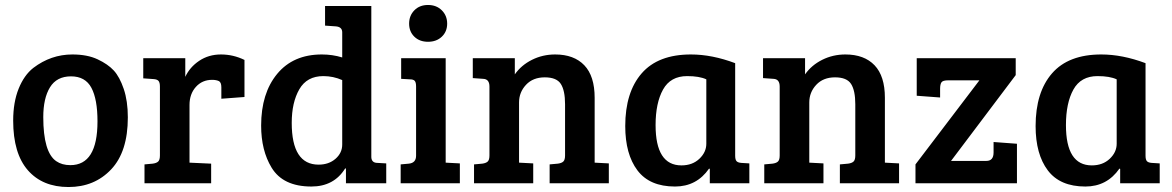

<svg xmlns="http://www.w3.org/2000/svg" viewBox="-20 -737 4711 772"><path d="M263 -73Q372 -73 372 -249Q372 -338 347.5 -384Q323 -430 265.5 -430Q208 -430 181 -386Q154 -342 154 -266Q154 -125 206 -89Q229 -73 263 -73ZM33 -252Q33 -326 55 -380.5Q77 -435 114 -464Q185 -518 271 -518Q331 -518 372.5 -498.5Q414 -479 437.5 -453.5Q461 -428 477.5 -379.5Q494 -331 494 -265Q494 -127 427 -56Q360 15 255.5 15Q151 15 92 -52.5Q33 -120 33 -252Z M623 -112V-389Q623 -405 617.5 -411.5Q612 -418 598 -419L556 -422V-503H725V-428Q743 -467 781 -492.5Q819 -518 868.5 -518Q918 -518 963 -496V-347L870 -340V-386Q870 -406 860 -411Q849 -416 833 -416Q793 -416 767.5 -387.5Q742 -359 742 -315V-83L829 -79V0H561V-76L594 -79Q609 -81 616 -87.5Q623 -94 623 -112Z M1274 -518Q1317 -518 1356 -506V-607Q1356 -629 1330 -631L1287 -634V-713H1473V-105Q1474 -82 1498 -82L1533 -80V0H1371V-59L1368 -60Q1323 13 1232 13Q1118 13 1072 -63Q1030 -132 1030 -232Q1030 -362 1094.5 -440Q1159 -518 1274 -518ZM1356 -156V-415Q1320 -431 1280 -431Q1214 -431 1183.5 -378Q1153 -325 1153 -243Q1153 -75 1261 -75Q1302 -75 1329 -98.5Q1356 -122 1356 -156Z M1772 -503V-83L1829 -80V0H1591V-76L1624 -79Q1653 -82 1653 -111V-389Q1653 -406 1647.5 -412Q1642 -418 1628 -418L1593 -420V-503ZM1646 -589.5Q1625 -610 1625 -642Q1625 -674 1646 -695.5Q1667 -717 1701 -717Q1735 -717 1756.5 -695.5Q1778 -674 1778 -642Q1778 -610 1756.5 -589.5Q1735 -569 1701 -569Q1667 -569 1646 -589.5Z M1881 -423V-503H2050V-438Q2076 -475 2119 -496.5Q2162 -518 2212 -518Q2288 -518 2329.5 -474.5Q2371 -431 2371 -344V-83L2428 -80V0H2190V-76L2223 -79Q2238 -81 2245 -87.5Q2252 -94 2252 -112V-318Q2252 -373 2235 -399.5Q2218 -426 2170.5 -426Q2123 -426 2095 -396Q2067 -366 2067 -325V-83L2124 -80V0H1886V-76L1919 -79Q1934 -81 1941 -87.5Q1948 -94 1948 -112V-389Q1948 -419 1923 -420Z M2936 -483V-111Q2936 -95 2941.5 -89Q2947 -83 2961 -82L2993 -80V0H2834V-58L2831 -59Q2781 13 2694 13Q2592 13 2543 -52Q2494 -117 2494 -230Q2494 -366 2560 -442Q2626 -518 2758 -518Q2843 -518 2936 -483ZM2820 -159V-418Q2792 -431 2743 -431Q2676 -431 2646 -377Q2616 -323 2616 -234Q2616 -72 2720 -72Q2764 -72 2792 -98.5Q2820 -125 2820 -159Z M3048 -423V-503H3217V-438Q3243 -475 3286 -496.5Q3329 -518 3379 -518Q3455 -518 3496.5 -474.5Q3538 -431 3538 -344V-83L3595 -80V0H3357V-76L3390 -79Q3405 -81 3412 -87.5Q3419 -94 3419 -112V-318Q3419 -373 3402 -399.5Q3385 -426 3337.5 -426Q3290 -426 3262 -396Q3234 -366 3234 -325V-83L3291 -80V0H3053V-76L3086 -79Q3101 -81 3108 -87.5Q3115 -94 3115 -112V-389Q3115 -419 3090 -420Z M4069 0H3661V-76L3918 -414H3792Q3771 -414 3765.5 -406Q3760 -398 3760 -380V-345L3666 -352V-503H4064V-435L3804 -90H3946Q3975 -90 3975 -124V-166L4069 -159Z M4586 -483V-111Q4586 -95 4591.5 -89Q4597 -83 4611 -82L4643 -80V0H4484V-58L4481 -59Q4431 13 4344 13Q4242 13 4193 -52Q4144 -117 4144 -230Q4144 -366 4210 -442Q4276 -518 4408 -518Q4493 -518 4586 -483ZM4470 -159V-418Q4442 -431 4393 -431Q4326 -431 4296 -377Q4266 -323 4266 -234Q4266 -72 4370 -72Q4414 -72 4442 -98.5Q4470 -125 4470 -159Z"/></svg>

Font: Bree Serif
Style: Regular
Weight: 400
Designer: Veronika Burian, Jos Scaglione
Foundry: TypeTogether
Version: Version 1.001